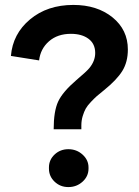

<svg xmlns="http://www.w3.org/2000/svg" viewBox="-20 -740 557 772"><path d="M195.8 -220.2Q195.8 -293 213.9 -331.8Q231.9 -370.6 287.1 -418Q327.1 -451.7 338.9 -465.8Q362.8 -494.6 362.8 -526.9Q362.8 -564 335.9 -584Q309.1 -604 265.1 -604Q211.4 -604 177 -574Q142.6 -543.9 137.2 -497.1L23.9 -515.1Q31.2 -604 100.8 -662.1Q170.4 -720.2 274.9 -720.2Q370.6 -720.2 432.4 -670.2Q494.1 -620.1 494.1 -541Q494.1 -490.7 471.9 -454.8Q449.7 -418.9 398.9 -377.9Q379.4 -362.3 369.6 -353.8Q359.9 -345.2 345.7 -330.3Q331.5 -315.4 324.7 -303.2Q317.9 -291 312.5 -273.2Q307.1 -255.4 307.1 -235.8V-220.2ZM254.9 12.2Q222.2 12.2 199.5 -9.5Q176.8 -31.2 176.8 -62V-66.9Q176.8 -97.2 199.5 -118.7Q222.2 -140.1 254.9 -140.1Q288.1 -140.1 312 -118.4Q335.9 -96.7 335.9 -66.9V-62Q335.9 -31.2 312 -9.5Q288.1 12.2 254.9 12.2Z"/></svg>

Font: Fixel Text SemiBold
Style: Regular
Weight: 600
Width: 4
Designer: AlfaBravo + MacPaw
Foundry: Kyrylo Tkachov, Marchela Mozhyna, Serhii Makarenko, Maria Weinstein, Zakhar Kryvoshyya
Version: Version 1.211